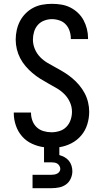

<svg xmlns="http://www.w3.org/2000/svg" viewBox="-20 -763 540 1003"><path d="M150 220V150H250Q258 150 265.5 148.5Q273 147 279.5 143.5Q286 140 290.5 133.5Q295 127 295 120Q295 112 291 104.5Q287 97 280.5 92.5Q274 88 266 86.5Q258 85 250 85H210V6Q178 2 147.5 -12Q117 -26 95.5 -50.5Q74 -75 63 -107Q52 -139 52 -171V-175H142V-173Q142 -152 149.5 -132Q157 -112 172 -98Q187 -84 207.5 -78Q228 -72 249 -72Q270 -72 291 -78.5Q312 -85 327 -100.5Q342 -116 349 -137Q356 -158 356 -179Q356 -205 345.5 -228.5Q335 -252 317.5 -270Q300 -288 278 -301Q256 -314 234 -326Q212 -338 190.5 -351.5Q169 -365 149.5 -381.5Q130 -398 113.5 -417.5Q97 -437 85.5 -459Q74 -481 68 -506Q62 -531 62 -556Q62 -581 67.5 -606Q73 -631 84.5 -653Q96 -675 114 -693Q132 -711 154 -722.5Q176 -734 201 -738.5Q226 -743 251 -743Q276 -743 300.5 -739Q325 -735 347 -724Q369 -713 387 -696Q405 -679 416.5 -657.5Q428 -636 434 -612Q440 -588 440 -563V-559H350V-562Q350 -582 343.5 -601.5Q337 -621 323.5 -635.5Q310 -650 290.5 -656.5Q271 -663 251 -663Q231 -663 211 -655.5Q191 -648 177.5 -632.5Q164 -617 158 -597Q152 -577 152 -556Q152 -531 162 -507Q172 -483 189.5 -465Q207 -447 229 -434Q251 -421 273.5 -409Q296 -397 317.5 -383.5Q339 -370 358 -354Q377 -338 393.5 -318.5Q410 -299 422 -276.5Q434 -254 440 -229Q446 -204 446 -179Q446 -146 436 -113.5Q426 -81 404.5 -55.5Q383 -30 353 -14.5Q323 1 290 6V47Q304 51 317 58Q330 65 339.5 76.5Q349 88 353.5 102.5Q358 117 358 132Q358 151 349.5 170Q341 189 325 200.5Q309 212 289.5 216Q270 220 250 220Z"/></svg>

Font: Iosevka SS18 Medium
Style: Regular
Weight: 500
Monospace: yes
Designer: Belleve Invis
Foundry: Belleve Invis
Version: Version 25.1.1; ttfautohint (v1.8.4)